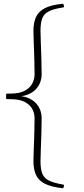

<svg xmlns="http://www.w3.org/2000/svg" viewBox="-20 -856 438 1005"><path d="M313 124Q312 130 306 129Q246 122 213.5 105Q181 88 168 58.5Q155 29 155 -12Q155 -30 156.5 -68.5Q158 -107 159.5 -153Q161 -199 161 -237Q161 -263 149 -285.5Q137 -308 109.5 -322.5Q82 -337 33 -337H18Q12 -337 12 -343V-360Q12 -366 18 -366H33Q82 -366 109.5 -381Q137 -396 149 -419Q161 -442 161 -467Q161 -506 159.5 -552.5Q158 -599 156.5 -638Q155 -677 155 -695Q155 -737 168 -766Q181 -795 213.5 -812.5Q246 -830 306 -836Q312 -837 313 -831L315 -824Q316 -818 310 -817Q263 -810 237 -797.5Q211 -785 201.5 -761Q192 -737 192 -695Q192 -677 193.5 -638Q195 -599 196.5 -552.5Q198 -506 198 -467Q198 -445 190 -424Q182 -403 165.5 -386.5Q149 -370 124 -360.5Q99 -351 66 -351V-354Q99 -354 124 -344.5Q149 -335 165.5 -318.5Q182 -302 190 -281Q198 -260 198 -237Q198 -199 196.5 -153Q195 -107 193.5 -68.5Q192 -30 192 -12Q192 29 201.5 53Q211 77 237 89.5Q263 102 310 110Q316 111 315 117Z"/></svg>

Font: Hahmlet Thin
Style: Regular
Weight: 250
Version: Version 1.002